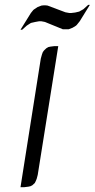

<svg xmlns="http://www.w3.org/2000/svg" viewBox="-20 -775 392 795"><path d="M64.9 0 148.9 -532.2 153.8 -549.8 157.2 -559.1 162.1 -565.9 171.9 -575.2 180.2 -580.1 189 -582 205.1 -584H221.2L136.2 -50.8L131.8 -34.2L127.9 -24.9L124 -17.1L113.8 -7.8L106 -3.9L97.2 -2L81.1 0ZM64.9 -651.9 107.9 -721.2 118.2 -733.9 122.1 -736.8 136.2 -746.1 151.9 -752 161.1 -752.9H168L176.8 -752L251 -724.1L267.1 -721.2H274.9L291 -723.1L308.1 -727.1L313 -730L325.2 -736.8L345.2 -754.9H352.1L310.1 -687L298.8 -672.9L294.9 -668.9L280.8 -660.2L264.2 -653.8H255.9H249H240.2L166 -684.1L150.9 -687H142.1L126 -684.1L108.9 -680.2L105 -678.2L90.8 -668.9L71.8 -651.9Z"/></svg>

Font: Petahja
Style: Italic
Weight: 400
Designer: T. Christopher White
Version: Version 1.1